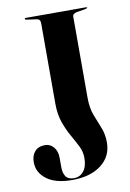

<svg xmlns="http://www.w3.org/2000/svg" viewBox="-82 -752 553 815"><g transform="rotate(-10 194.5 -344.0)"><path d="M335 -120Q335 -60 288.5 -24Q242 12 162.5 12Q91.5 12 53 -17Q14.5 -46 14.5 -91Q14.5 -119 29.8 -136.5Q45 -154 74 -154Q96 -154 111 -136.5Q126 -119 126 -90V-49.5Q126 -24.5 136.2 -9.5Q146.5 5.5 171.5 5.5Q197.5 5.5 213.5 -14.8Q229.5 -35 229.5 -72Q229.5 -98.5 217 -123.2Q204.5 -148 188.5 -176Q172.5 -204 160.2 -239Q148 -274 148 -320V-666.5Q148 -684 133 -686L90 -692Q82.5 -693.5 82.5 -696Q82.5 -700 88 -700H345.5Q352 -700 352 -697Q352 -695 340.5 -692.5L304.5 -686.5Q287 -682.5 287 -671.5V-321Q287 -277 299 -245.2Q311 -213.5 323 -184.5Q335 -155.5 335 -120Z"/></g></svg>

Font: Fraunces 144pt S000 SemiBold
Style: Regular
Weight: 600
Version: Version 1.000; ttfautohint (v1.8.3)